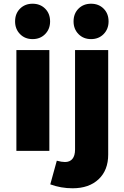

<svg xmlns="http://www.w3.org/2000/svg" viewBox="-20 -810 668 1031"><path d="M68 -541H245V0H68ZM249 -695Q249 -654 222.5 -627Q196 -600 155 -600Q114 -600 87.5 -627Q61 -654 61 -695Q61 -737 87.5 -763.5Q114 -790 155 -790Q196 -790 222.5 -763.5Q249 -737 249 -695ZM329 60Q355 60 369 43Q383 26 383 -7V-541H561V20Q561 104 509.5 152.5Q458 201 370 201Q307 201 250 180L285 53Q311 60 329 60ZM563 -695Q563 -654 536.5 -627Q510 -600 469 -600Q428 -600 401.5 -627Q375 -654 375 -695Q375 -737 401.5 -763.5Q428 -790 469 -790Q510 -790 536.5 -763.5Q563 -737 563 -695Z"/></svg>

Font: Montserrat arm2
Style: Bold
Weight: 700
Designer: Julieta Ulanovsky
Foundry: Julieta Ulanovsky
Version: Version 6.000